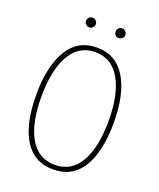

<svg xmlns="http://www.w3.org/2000/svg" viewBox="-142 -846 784 945"><g transform="rotate(20 250.0 -373.5)"><path d="M250 11Q150 11 98.5 -72Q47 -155 47 -308Q47 -456 98.5 -541.5Q150 -627 250 -627Q350 -627 401.5 -541.5Q453 -456 453 -308Q453 -155 401.5 -72Q350 11 250 11ZM250 -13Q336 -13 381 -90Q426 -167 426 -308Q426 -445 381 -524Q336 -603 250 -603Q164 -603 119 -524Q74 -445 74 -308Q74 -167 119 -90Q164 -13 250 -13ZM178 -707Q168 -707 160.5 -714.5Q153 -722 153 -732Q153 -743 160.5 -750.5Q168 -758 178 -758Q188 -758 196 -751Q204 -744 204 -732Q204 -722 196.5 -714.5Q189 -707 178 -707ZM332 -707Q322 -707 315 -714.5Q308 -722 308 -732Q308 -743 315 -750.5Q322 -758 332 -758Q342 -758 350.5 -751Q359 -744 359 -732Q359 -722 351 -714.5Q343 -707 332 -707Z"/></g></svg>

Font: Inconsolata ExtraLight
Style: Regular
Weight: 200
Monospace: yes
Designer: Raph Levien, Cyreal, Brenton Simpson
Foundry: Raph Levien, Cyreal, Google
Version: Version 3.001; ttfautohint (v1.8.2.53-6de2)